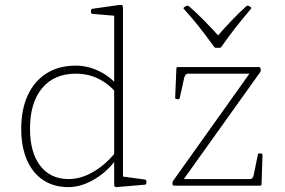

<svg xmlns="http://www.w3.org/2000/svg" viewBox="-20 -761 1167 787"><path d="M1007 -732Q1012 -729 1008 -724Q979 -690 950 -653.5Q921 -617 888 -570Q886 -565 879 -565H866Q860 -565 857 -570Q823 -617 794 -653.5Q765 -690 734 -724Q730 -728 735 -731Q737 -733 739.5 -734.5Q742 -736 745 -737Q751 -739 755 -735Q784 -710 816.5 -677Q849 -644 883 -606H865Q898 -644 929.5 -677Q961 -710 989 -735Q993 -739 999 -737Q1001 -736 1003 -735Q1005 -734 1007 -732ZM448 -162V-602H484V-162ZM458 -379Q425 -418 383 -438.5Q341 -459 291 -459Q202 -459 152.5 -399.5Q103 -340 103 -233Q103 -136 145 -81.5Q187 -27 261 -27Q311 -27 361.5 -56Q412 -85 454 -137L462 -116Q425 -61 369.5 -27.5Q314 6 261 6Q201 6 157.5 -22.5Q114 -51 90.5 -105Q67 -159 67 -233Q67 -313 94 -371Q121 -429 171 -460.5Q221 -492 290 -492Q341 -492 389 -468Q437 -444 471 -400ZM448 -576V-720L467 -695L359 -704Q353 -705 353 -711V-718Q353 -724 359 -725L464 -740Q477 -742 480.5 -739.5Q484 -737 484 -729V-576ZM484 -162V-14L465 -40L574 -25Q580 -24 580 -18V-11Q580 -5 574 -4L457 6Q453 6 450.5 4Q448 2 448 -5V-116V-125V-162ZM1037 -127Q1038 -133 1044 -132H1050Q1056 -131 1056 -125L1052 -6Q1052 0 1046 0H694Q688 0 687 -6V-8Q686 -13 689 -19L1011 -471L1016 -459H752Q745 -459 741 -454.5Q737 -450 735 -442L717 -360Q716 -354 710 -354L704 -355Q698 -355 698 -361L703 -480Q703 -486 709 -486H1041Q1047 -486 1048 -480L1049 -477Q1050 -472 1047 -466L722 -11L711 -27H1004Q1011 -27 1015 -32Q1019 -37 1020 -44Z"/></svg>

Font: Hahmlet Thin
Style: Regular
Weight: 250
Version: Version 1.002